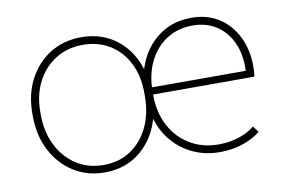

<svg xmlns="http://www.w3.org/2000/svg" viewBox="-59 -580 1025 688"><g transform="rotate(-10 453.5 -236.0)"><path d="M272 10Q208 10 158.5 -21.5Q109 -53 80.5 -108Q52 -163 52 -235V-243Q52 -313 80.5 -367Q109 -421 158.5 -451.5Q208 -482 272 -482Q349 -482 403.5 -437.5Q458 -393 477 -319H471Q490 -392 543 -437Q596 -482 672 -482Q734 -482 778.5 -450.5Q823 -419 845 -363.5Q867 -308 859 -235H482V-261H844L831 -250Q836 -311 817 -357Q798 -403 760.5 -428.5Q723 -454 672 -454Q618 -454 577 -427.5Q536 -401 513 -354Q490 -307 490 -245V-233Q490 -170 515.5 -121.5Q541 -73 586.5 -45.5Q632 -18 691 -18Q731 -18 765.5 -29.5Q800 -41 822 -60L839 -38Q815 -17 775.5 -3.5Q736 10 691 10Q611 10 551.5 -36Q492 -82 472 -160H478Q459 -83 404.5 -36.5Q350 10 272 10ZM272 -17Q329 -17 371 -45Q413 -73 436.5 -122Q460 -171 460 -235V-246Q460 -308 436.5 -354.5Q413 -401 371 -427.5Q329 -454 272 -454Q216 -454 173 -427Q130 -400 105.5 -352.5Q81 -305 81 -243V-235Q81 -171 105.5 -122Q130 -73 173 -45Q216 -17 272 -17Z"/></g></svg>

Font: SUSE Thin
Style: Regular
Weight: 250
Designer: Rene Bieder
Foundry: SUSE
Version: Version 1.000